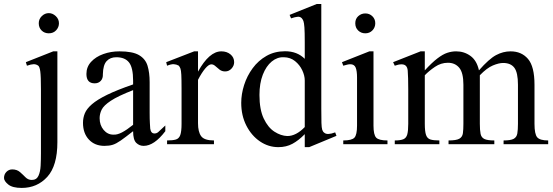

<svg xmlns="http://www.w3.org/2000/svg" viewBox="-97 -715 2742 952"><path d="M10.7 216.8Q-35.2 216.8 -56.2 199.7Q-77.1 182.6 -77.1 167.5Q-77.1 149.4 -65.2 137.2Q-53.2 125 -36.6 125Q-13.2 125 1.7 137.9Q16.6 150.9 29.5 164.1Q42.5 177.2 60.5 177.2Q84 177.2 93.5 157Q103 136.7 104.5 106.4Q106 76.2 106 45.9V-272.5Q106 -336.4 102.8 -360.4Q99.6 -384.3 92.3 -389.6Q82 -397 69.8 -396.7Q57.6 -396.5 36.6 -389.2L31.2 -406.7L167 -460.4H187.5V-9.8Q187.5 106.9 137.5 161.9Q87.4 216.8 10.7 216.8ZM145 -549.8Q123.5 -549.8 109.4 -563.7Q95.2 -577.6 95.2 -599.6Q95.2 -620.6 110.4 -635.3Q125.5 -649.9 145 -649.9Q163.6 -649.9 179.4 -635.3Q195.3 -620.6 195.3 -599.6Q195.3 -580.1 181.4 -564.9Q167.5 -549.8 145 -549.8Z M722.7 -92.8V-64.5Q667.5 8.3 615.2 8.3Q593.8 8.3 578.4 -6.8Q563 -22 563 -64.5Q523.9 -33.7 501.5 -18.1Q479 -2.4 461.9 2.9Q444.8 8.3 420.9 8.3Q373 8.3 343.8 -22.9Q314.5 -54.2 314.5 -106Q314.5 -130.9 323.7 -153.3Q333 -175.8 358.9 -198.2Q384.8 -220.7 434.1 -244.9Q483.4 -269 563 -296.4V-314.9Q563 -379.9 542.7 -405.5Q522.5 -431.2 479.5 -431.2Q449.2 -431.2 431.6 -411.9Q414.1 -392.6 413.1 -347.7Q414.1 -326.2 402.6 -314Q391.1 -301.8 372.6 -301.8Q331.5 -301.8 331.5 -348.1Q331.5 -383.3 354.7 -408.4Q377.9 -433.6 415.3 -447Q452.6 -460.4 495.1 -460.4Q560.1 -460.4 592 -441.9Q624 -423.3 634.5 -389.2Q645 -355 645 -307.6V-155.8Q645 -124 646.2 -104Q647.5 -84 647.9 -77.1Q651.4 -53.2 668.9 -53.2Q679.2 -53.2 687 -59.6Q694.8 -65.9 722.7 -92.8ZM563 -96.2V-268.1Q487.8 -238.8 452.4 -215.3Q417 -191.9 407 -171.1Q397 -150.4 397 -128.9Q397 -94.7 416.7 -71Q436.5 -47.4 464.8 -47.4Q483.9 -45.9 508.1 -58.6Q532.2 -71.3 563 -96.2Z M1000.5 -460.4Q1027.8 -460.4 1045.9 -445.3Q1064 -430.2 1064 -406.7Q1064 -389.2 1051 -375Q1038.1 -360.8 1019.5 -360.8Q1003.4 -360.8 991.9 -369.6Q980.5 -378.4 970.9 -387.2Q961.4 -396 950.7 -396Q938 -396 920.7 -375.5Q903.3 -355 884.8 -319.3V-104Q884.8 -61 900.4 -39.8Q916 -18.6 963.9 -18.6V0H731.4V-18.6Q759.3 -18.6 774.9 -23.2Q790.5 -27.8 796.9 -45.4Q803.2 -63 803.2 -101.1V-274.4Q803.2 -321.8 802 -344.2Q800.8 -366.7 797.6 -375.2Q794.4 -383.8 789.1 -389.6Q777.8 -396 764.9 -396.7Q752 -397.5 731.4 -389.2L727.1 -406.7L865.7 -460.4H884.8V-359.9Q940.4 -460.4 1000.5 -460.4Z M1571.3 -41.5 1436 14.6H1414.1V-49.8Q1383.8 -18.6 1353 -2Q1322.3 14.6 1283.2 14.6Q1233.9 14.6 1191.9 -13.9Q1149.9 -42.5 1124.5 -92.3Q1099.1 -142.1 1099.1 -205.1Q1099.1 -248.5 1113.5 -293.7Q1127.9 -338.9 1155.8 -376.7Q1183.6 -414.6 1224.1 -437.7Q1264.6 -460.9 1316.4 -460.9Q1376.5 -460.9 1414.1 -423.3V-506.3Q1414.1 -556.2 1412.4 -579.1Q1410.6 -602.1 1407.5 -610.6Q1404.3 -619.1 1398.9 -625Q1390.6 -633.3 1377.9 -631.8Q1365.2 -630.4 1346.2 -624L1338.9 -641.1L1473.6 -695.3H1496.1V-177.2Q1496.1 -129.9 1496.8 -105.7Q1497.6 -81.5 1500.7 -71.5Q1503.9 -61.5 1511.2 -56.6Q1525.9 -43.9 1564.9 -58.6ZM1414.1 -85V-315.9Q1414.1 -340.3 1401.6 -366.7Q1389.2 -393.1 1366 -411.9Q1342.8 -430.7 1310.5 -431.2Q1277.8 -432.6 1250.2 -409.9Q1222.7 -387.2 1206.1 -344.7Q1189.5 -302.2 1189.5 -244.1Q1189.5 -171.9 1210.7 -127.2Q1231.9 -82.5 1263.9 -62Q1295.9 -41.5 1327.6 -40.5Q1371.1 -40.5 1414.1 -85Z M1824.2 0H1605V-18.6Q1647.5 -18.6 1660.4 -32.5Q1673.3 -46.4 1673.3 -92.3V-331.1Q1673.3 -363.3 1666.5 -379.9Q1659.7 -396.5 1639.6 -396.5Q1633.3 -396.5 1624.8 -394.5Q1616.2 -392.6 1605 -389.2L1598.6 -406.7L1734.4 -460.4H1754.9V-92.3Q1754.9 -46.4 1768.3 -32.5Q1781.7 -18.6 1824.2 -18.6ZM1714.4 -549.8Q1693.4 -549.8 1679 -563.7Q1664.6 -577.6 1664.6 -599.6Q1664.6 -621.6 1679.4 -635Q1694.3 -648.4 1714.4 -648.4Q1734.9 -648.4 1749.3 -634.5Q1763.7 -620.6 1763.7 -599.6Q1763.7 -579.1 1749.8 -564.5Q1735.8 -549.8 1714.4 -549.8Z M1860.4 0V-18.6Q1888.7 -18.6 1903.1 -24.7Q1917.5 -30.8 1922.4 -48.6Q1927.2 -66.4 1927.2 -101.1V-272.5Q1927.2 -333.5 1924.6 -365Q1921.9 -396.5 1893.6 -396Q1879.4 -396 1860.4 -389.2L1852.1 -406.7L1988.3 -460.4H2009.3V-366.2Q2045.4 -405.3 2072 -425.5Q2098.6 -445.8 2120.6 -453.1Q2142.6 -460.4 2164.6 -460.4Q2204.6 -460.4 2235.8 -437.7Q2267.1 -415 2277.8 -366.2Q2327.6 -422.9 2362.5 -441.7Q2397.5 -460.4 2434.6 -460.4Q2488.8 -460.4 2521 -422.9Q2553.2 -385.3 2553.2 -294.9V-101.1Q2553.2 -49.8 2566.7 -34.2Q2580.1 -18.6 2621.1 -18.6V0H2399.9V-18.6Q2435.1 -18.6 2450 -26.6Q2464.8 -34.7 2468 -53Q2471.2 -71.3 2471.2 -101.1V-294.9Q2471.2 -355 2453.4 -378.9Q2435.5 -402.8 2397.5 -402.8Q2376.5 -402.8 2346.7 -390.4Q2316.9 -377.9 2282.2 -341.8V-101.1Q2282.2 -69.3 2285.9 -51.3Q2289.6 -33.2 2304.7 -25.9Q2319.8 -18.6 2354 -18.6V0H2127V-18.6Q2165.5 -18.6 2180.7 -27.3Q2195.8 -36.1 2198.2 -54.4Q2200.7 -72.8 2200.7 -101.1V-294.9Q2200.7 -354.5 2179.9 -379.2Q2159.2 -403.8 2124 -403.8Q2089.4 -403.8 2059.6 -383.5Q2029.8 -363.3 2009.3 -341.8V-101.1Q2009.3 -63.5 2015.4 -45.9Q2021.5 -28.3 2037.1 -23.4Q2052.7 -18.6 2081.5 -18.6V0Z"/></svg>

Font: Awami Nastaliq
Style: Regular
Weight: 400
Designer: Peter Martin, SIL International
Foundry: SIL International
Version: Version 3.100